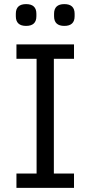

<svg xmlns="http://www.w3.org/2000/svg" viewBox="-20 -914 440 934"><path d="M57 -835V-847Q57 -894 107 -894Q157 -894 157 -847V-835Q157 -788 107 -788Q57 -788 57 -835ZM243 -835V-847Q243 -894 293 -894Q343 -894 343 -847V-835Q343 -788 293 -788Q243 -788 243 -835ZM340 0H60V-70H158V-628H60V-698H340V-628H242V-70H340Z"/></svg>

Font: Aneliza
Style: Regular
Weight: 400
Designer: Mike Abbink, Paul van der Laan, Pieter van Rosmalen
Foundry: Bold Monday
Version: Version 3.0